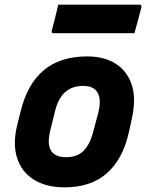

<svg xmlns="http://www.w3.org/2000/svg" viewBox="-20 -795 640 827"><path d="M356 -552Q429 -552 478.5 -520.5Q528 -489 547.5 -429.5Q567 -370 548 -285L535 -225Q509 -109 440 -48.5Q371 12 258 12Q180 12 127 -20.5Q74 -53 54 -113.5Q34 -174 54 -256L69 -316Q98 -434 169 -493Q240 -552 356 -552ZM338 -425Q290 -425 260.5 -398Q231 -371 218 -320L196 -231Q180 -164 207 -137Q225 -118 266 -118Q313 -118 340 -145.5Q367 -173 380 -222L403 -308Q421 -378 392 -407Q374 -425 338 -425ZM231 -775H580Q591 -775 589 -764Q582 -735 574.5 -708Q567 -681 559 -652H211Q200 -652 203 -663Q211 -692 217.5 -719Q224 -746 231 -775Z"/></svg>

Font: Recursive Mn Lnr St XBd
Style: Italic
Weight: 800
Italic angle: -15°
Monospace: yes
Version: Version 1.079;hotconv 1.0.112;makeotfexe 2.5.65598; ttfautoh